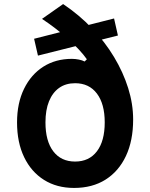

<svg xmlns="http://www.w3.org/2000/svg" viewBox="-20 -908 740 946"><path d="M345 18Q260 18 197 -21.5Q134 -61 99 -133.5Q64 -206 64 -305Q64 -400 98.5 -470.5Q133 -541 193.5 -579.5Q254 -618 334 -618Q351 -618 368.5 -614.5Q386 -611 397 -605L408 -616Q377 -660 317.5 -714Q258 -768 187 -815L291 -888Q370 -835 433.5 -768.5Q497 -702 542 -627Q587 -552 611.5 -474Q636 -396 636 -319Q636 -215 600.5 -139.5Q565 -64 500 -23Q435 18 345 18ZM204 -305Q204 -213 242.5 -162.5Q281 -112 350 -112Q419 -112 457.5 -162.5Q496 -213 496 -305Q496 -396 457.5 -447Q419 -498 350 -498Q304 -498 271.5 -475Q239 -452 221.5 -409Q204 -366 204 -305ZM148 -717 542 -817 561 -733 167 -634Z"/></svg>

Font: Martian Mono SemiExpanded SemiBold
Style: Regular
Weight: 600
Monospace: yes
Version: Version 0.930